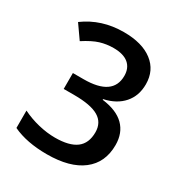

<svg xmlns="http://www.w3.org/2000/svg" viewBox="-173 -845 916 976"><g transform="rotate(30 285.5 -357.0)"><path d="M501 -549.8Q501 -481.9 461.4 -436.8Q421.9 -391.6 350.1 -376V-372.1Q436 -361.3 479 -318.6Q522 -275.9 522 -205.1Q522 -102.1 449.2 -46.1Q376.5 9.8 242.2 9.8Q123.5 9.8 42 -28.8V-130.9Q87.4 -108.4 138.2 -96.2Q189 -84 235.8 -84Q318.8 -84 359.9 -114.7Q400.9 -145.5 400.9 -210Q400.9 -267.1 355.5 -293.9Q310.1 -320.8 212.9 -320.8H150.9V-414.1H213.9Q384.8 -414.1 384.8 -532.2Q384.8 -578.1 355 -603Q325.2 -627.9 267.1 -627.9Q226.6 -627.9 189 -616.5Q151.4 -605 100.1 -571.8L43.9 -651.9Q142.1 -724.1 272 -724.1Q379.9 -724.1 440.4 -677.7Q501 -631.3 501 -549.8Z"/></g></svg>

Font: f0_32663          
Style: Regular
Weight: 600
Foundry: Ascender Corporation
Version: Version 1.10